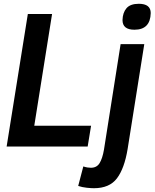

<svg xmlns="http://www.w3.org/2000/svg" viewBox="-20 -774 816 1014"><path d="M15 0 127 -700H255L161 -110H461L443 0ZM713 -754Q776 -754 776 -705Q774 -617 690 -617Q627 -617 627 -668Q628 -707 648 -730.5Q668 -754 713 -754ZM742 -541 654 13Q637 116 597.5 168Q558 220 476 220Q461 220 437.5 217.5Q414 215 393 208L420 105Q432 109 442 110.5Q452 112 460 112Q491 112 506 87.5Q521 63 529 17L617 -541Z"/></svg>

Font: Georama SemiBold
Style: Italic
Weight: 600
Italic angle: -9°
Designer: Jean-Baptiste Levee
Foundry: Production Type
Version: Version 1.000